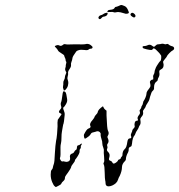

<svg xmlns="http://www.w3.org/2000/svg" viewBox="-20 -786 731 784"><path d="M238 -412Q241 -415 247 -410Q251 -406 254 -382Q256 -372 249.5 -361Q243 -350 241 -349Q235 -347 241 -334Q245 -325 244 -316Q241 -284 239.5 -281.5Q238 -279 236.5 -269.5Q235 -260 233 -249.5Q231 -239 231 -224Q231 -209 229 -201Q227 -193 227 -185Q228 -147 225.5 -143Q223 -139 227.5 -132Q232 -125 236 -127Q239 -128 245 -126Q251 -124 257 -126Q268 -129 266 -142Q263 -155 274 -159Q280 -160 283 -166Q286 -172 290 -174Q294 -176 294 -182Q294 -193 301 -193Q304 -193 307.5 -196.5Q311 -200 313.5 -199.5Q316 -199 312.5 -194.5Q309 -190 310 -186Q311 -182 307.5 -178Q304 -174 305 -170Q307 -161 291 -139Q286 -134 286 -131Q286 -128 283 -124Q270 -108 270 -102Q270 -101 266.5 -95Q263 -89 258 -82Q253 -75 250 -71Q245 -65 245 -58.5Q245 -52 238.5 -46.5Q232 -41 230.5 -36.5Q229 -32 218 -27L208 -22L204 -25Q199 -28 193 -42.5Q187 -57 187 -73Q187 -89 191 -92.5Q195 -96 196 -102.5Q197 -109 199 -114Q203 -123 204 -159Q206 -194 209 -211Q211 -218 213 -239Q215 -261 215 -270Q214 -287 216 -297Q216 -298 224 -308.5Q232 -319 231 -320.5Q230 -322 225 -324Q216 -328 226 -339Q232 -345 230 -351Q226 -363 230 -370Q232 -375 234 -392Q236 -409 238 -412ZM635 -606Q644 -609 651 -606Q655 -604 660 -606Q665 -608 669 -604Q673 -600 680 -598Q690 -596 691 -590Q692 -584 685 -580Q680 -578 671 -568.5Q662 -559 662 -557Q662 -555 653.5 -545Q645 -535 646 -532.5Q647 -530 648 -523Q649 -508 638 -503Q634 -501 632.5 -499.5Q631 -498 630.5 -495Q630 -492 631 -487Q632 -478 628 -471Q624 -464 624 -460Q624 -456 618 -452Q609 -446 609 -428Q610 -421 604.5 -416Q599 -411 598 -406.5Q597 -402 595 -397.5Q593 -393 591 -384Q589 -374 581 -363Q576 -356 575 -351.5Q574 -347 568.5 -340.5Q563 -334 564 -330Q567 -318 557 -308Q552 -302 553 -297Q556 -281 551 -275Q548 -271 546.5 -266Q545 -261 540 -254Q535 -247 533.5 -242Q532 -237 530 -234Q521 -225 519 -199Q518 -192 517 -190Q516 -188 511 -186Q505 -183 505.5 -176.5Q506 -170 503 -164Q494 -148 494 -135Q494 -133 491 -129Q478 -117 478 -103Q478 -88 469 -68Q464 -60 462 -52.5Q460 -45 453 -38Q439 -26 424 -25Q411 -25 411 -38Q411 -44 409.5 -49.5Q408 -55 407.5 -81.5Q407 -108 404 -113.5Q401 -119 404 -122.5Q407 -126 405 -145.5Q403 -165 404 -170Q405 -175 401.5 -184Q398 -193 398 -198.5Q398 -204 397 -209Q390 -231 391 -237Q392 -242 388 -246Q381 -253 370 -248Q364 -246 358.5 -245Q353 -244 350 -238Q348 -234 342.5 -229.5Q337 -225 332 -222Q327 -219 326 -220Q324 -222 323 -228Q322 -234 323 -237Q334 -259 341 -261Q353 -265 349 -272Q344 -281 358 -296Q366 -306 366 -308.5Q366 -311 372 -317.5Q378 -324 378 -325Q378 -327 380 -331.5Q382 -336 385.5 -340Q389 -344 392 -346Q399 -352 400 -352Q401 -352 403 -347Q405 -342 410 -338L415 -334V-314Q417 -259 421 -252Q427 -242 420 -231Q417 -227 421 -220Q426 -208 420 -200Q416 -195 418 -189.5Q420 -184 418 -180Q414 -172 421 -166Q431 -157 426 -142Q422 -131 432 -129Q436 -128 438.5 -123Q441 -118 444 -118Q448 -118 453.5 -122Q459 -126 461 -129Q462 -134 467 -135Q472 -136 473 -140Q474 -144 477 -146.5Q480 -149 480 -153Q480 -169 489 -177Q497 -183 500 -207Q502 -221 510.5 -221Q519 -221 515 -231Q513 -236 516.5 -242.5Q520 -249 520 -252.5Q520 -256 525.5 -261.5Q531 -267 530 -270Q528 -279 530.5 -286Q533 -293 539 -293Q546 -293 542 -301Q540 -307 548 -317Q554 -323 550 -333Q549 -335 553 -340Q557 -345 557 -348Q557 -351 560 -355Q563 -359 564 -366Q565 -373 568 -376Q571 -380 574.5 -389Q578 -398 578 -403Q578 -409 582 -415Q592 -428 593.5 -431.5Q595 -435 594 -441Q592 -448 592 -451Q592 -454 595.5 -457.5Q599 -461 603 -461Q605 -461 605.5 -462Q606 -463 606 -468Q604 -476 607.5 -481.5Q611 -487 611 -492Q611 -497 615 -506Q616 -510 620.5 -517.5Q625 -525 629 -530.5Q633 -536 635 -537Q637 -538 638 -546Q639 -554 638 -559Q637 -560 635.5 -562.5Q634 -565 632 -567.5Q630 -570 627 -573Q624 -576 621.5 -578.5Q619 -581 616.5 -583.5Q614 -586 612 -587Q607 -590 605 -587Q603 -584 600 -582Q595 -581 579.5 -584.5Q564 -588 563 -591Q561 -595 563 -596.5Q565 -598 570 -598Q576 -598 582 -601Q592 -606 600 -600Q606 -595 608.5 -595Q611 -595 615.5 -600Q620 -605 625.5 -605Q631 -605 635 -606ZM330 -606Q335 -608 342 -606Q346 -605 349.5 -602.5Q353 -600 355.5 -597.5Q358 -595 358 -593Q358 -587 349 -587Q345 -587 341.5 -583.5Q338 -580 324 -582Q310 -584 301 -581Q294 -579 291.5 -576Q289 -573 280 -559Q276 -553 275.5 -547Q275 -541 272 -534Q269 -527 270 -520.5Q271 -514 264 -504Q257 -494 258 -488Q259 -482 256.5 -474.5Q254 -467 256.5 -460.5Q259 -454 259 -447Q259 -443 257.5 -437Q256 -431 253 -426.5Q250 -422 247 -419L241 -416L239 -422Q236 -428 237.5 -434.5Q239 -441 238.5 -447Q238 -453 241.5 -459Q245 -465 245 -470.5Q245 -476 248.5 -483Q252 -490 250 -492Q244 -501 247 -509Q249 -515 248.5 -517Q248 -519 250 -526Q252 -533 250 -534.5Q248 -536 248 -540.5Q248 -545 245.5 -549.5Q243 -554 242.5 -558Q242 -562 230.5 -568.5Q219 -575 216.5 -580.5Q214 -586 208.5 -591Q203 -596 204 -597.5Q205 -599 211 -601Q217 -603 221 -601Q228 -596 236 -602Q241 -607 246.5 -605.5Q252 -604 263 -604.5Q274 -605 284 -605Q325 -604 330 -606ZM528 -730Q536 -723 532 -717Q528 -712 520 -718Q509 -725 514.5 -731Q520 -737 528 -730ZM416 -734Q422 -735 418 -726Q417 -723 412 -720.5Q407 -718 403 -718Q399 -718 395 -713Q387 -703 382 -712Q381 -715 384 -719Q387 -723 392 -724Q397 -725 401 -728Q405 -731 409.5 -732.5Q414 -734 416 -734ZM472 -765Q477 -767 487 -762Q496 -759 501.5 -747.5Q507 -736 506 -733.5Q505 -731 499 -730Q493 -729 489 -731Q484 -733 473 -735.5Q462 -738 455 -736Q448 -734 444.5 -736Q441 -738 429.5 -737Q418 -736 418 -738Q418 -739 420 -742Q423 -746 430 -746Q445 -747 448 -754Q450 -758 453 -758Q456 -758 463 -761Q470 -764 472 -765Z"/></svg>

Font: TT2020 Style D
Style: Italic
Weight: 400
Italic angle: -15°
Version: Version 0.2.000